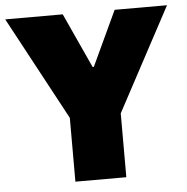

<svg xmlns="http://www.w3.org/2000/svg" viewBox="-59 -735 765 785"><g transform="rotate(-5 323.0 -343.0)"><path d="M330 -461H335L440 -686H655L428 -262V0H219V-262L-9 -686H227Z"/></g></svg>

Font: Chivo Black
Style: Regular
Weight: 900
Designer: Hector Gatti
Foundry: Omnibus-Type
Version: Version 1.007